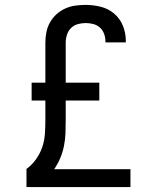

<svg xmlns="http://www.w3.org/2000/svg" viewBox="-20 -763 640 783"><path d="M88 0V-74Q110 -90 126.5 -113Q143 -136 152 -162Q161 -188 163 -216Q165 -244 165 -272V-353H109V-426H165V-589Q165 -610 169 -631Q173 -652 183.5 -671Q194 -690 210 -704.5Q226 -719 245.5 -728Q265 -737 286.5 -740Q308 -743 329 -743Q360 -743 390.5 -735.5Q421 -728 445 -708Q469 -688 481 -658.5Q493 -629 493 -598Q493 -596 493 -594Q493 -592 493 -590H410Q410 -591 410 -592Q410 -593 410 -594Q410 -610 404.5 -625Q399 -640 387.5 -650.5Q376 -661 360.5 -665Q345 -669 329 -669Q313 -669 297 -664.5Q281 -660 269.5 -648.5Q258 -637 253 -621Q248 -605 248 -589V-426H385V-353H248V-272Q248 -246 247 -220Q246 -194 241 -168.5Q236 -143 226 -119Q216 -95 201 -73H512V0Z"/></svg>

Font: Zed Sans Extended
Style: Regular
Weight: 400
Width: 7
Designer: Belleve Invis
Foundry: Belleve Invis
Version: Version 1.0.0; ttfautohint (v1.8.4)